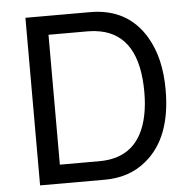

<svg xmlns="http://www.w3.org/2000/svg" viewBox="-52 -781 826 832"><g transform="rotate(-5 361.0 -364.5)"><path d="M88.9 0V-729H370.1Q533.2 -729 611.8 -597.2Q612.8 -596.2 612.8 -595.2Q667 -503.9 667 -365.2Q667 -155.8 550.8 -61Q478 0 370.1 0ZM182.1 -82H354Q527.8 -82 564.9 -263.2Q574.2 -308.1 574.2 -363.8Q574.2 -609.9 405.8 -642.1Q380.9 -647 354 -647H182.1Z"/></g></svg>

Font: SolaimanLipiNormal
Style: Normal
Weight: 400
Designer: Solaiman Karim
Version: Version 1.6.1 ; ttfautohint (v1.5.65-e2d9)